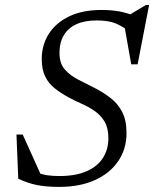

<svg xmlns="http://www.w3.org/2000/svg" viewBox="-20 -722 604 752"><path d="M491.5 -594.5Q460 -619.5 431.8 -630.8Q403.5 -642 358 -642Q311.5 -642 279 -627Q246.5 -612 229.8 -583.8Q213 -555.5 213 -514.5Q213 -473.5 234.2 -449.5Q255.5 -425.5 288.2 -409.2Q321 -393 353.5 -376Q386.5 -359 414.2 -337.2Q442 -315.5 458.8 -283Q475.5 -250.5 475.5 -200.5Q475.5 -138.5 443 -90.8Q410.5 -43 351.5 -16.5Q292.5 10 212.5 10Q161.5 10 125.8 3Q90 -4 51.5 -22L44.5 -195H69L145 -26.5L121 -47.5Q145 -38.5 166 -35.5Q187 -32.5 212 -32.5Q275 -32.5 317.5 -50.5Q360 -68.5 382.2 -102Q404.5 -135.5 404.5 -181Q404.5 -220.5 389.5 -245.8Q374.5 -271 350.5 -287.5Q326.5 -304 299.5 -315.8Q272.5 -327.5 249 -340.5Q217.5 -357.5 193.8 -376.5Q170 -395.5 156.8 -422.8Q143.5 -450 143.5 -490.5Q143.5 -546 171.2 -589.5Q199 -633 251.2 -658Q303.5 -683 377.5 -683Q413.5 -683 444.5 -677.8Q475.5 -672.5 512.5 -658L480.5 -660L551.5 -702.5H564L519 -470H494L464.5 -636.5Z"/></svg>

Font: Newsreader 17pt
Style: Italic
Weight: 400
Italic angle: -17°
Version: Version 1.003